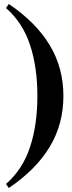

<svg xmlns="http://www.w3.org/2000/svg" viewBox="-20 -720 361 960"><path d="M10 200Q94 126 130.5 14.5Q167 -97 167 -240Q167 -383 130.5 -494.5Q94 -606 10 -680L24 -700Q160 -608 228.5 -494.5Q297 -381 297 -240Q297 -99 228.5 14.5Q160 128 24 220Z"/></svg>

Font: Philosopher
Style: Bold
Weight: 700
Designer: Jovanny Lemonad
Foundry: Jovanny Lemonad
Version: Version 2.000